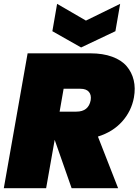

<svg xmlns="http://www.w3.org/2000/svg" viewBox="-20 -988 727 1008"><path d="M456.1 -461.9Q460.4 -489.7 446.5 -505.9Q432.6 -522 401.9 -522H314L293 -401.9H380.9Q444.8 -401.9 456.1 -461.9ZM125 -708H455.1Q520 -708 568.8 -690.2Q617.7 -672.4 644.8 -640.6Q671.9 -608.9 681.9 -567.1Q691.9 -525.4 683.1 -476.1Q669.9 -404.3 621.1 -349.9Q572.3 -295.4 494.1 -271L600.1 0H356L267.1 -253.9L222.2 0H0ZM431.2 -879.9 610.8 -967.8 585.9 -824.2 405.8 -738.8 254.9 -824.2 279.8 -967.8Z"/></svg>

Font: SVN-Poppins Black
Style: Italic
Weight: 900
Italic angle: -10°
Designer: Ninad Kale (Devanagari), Jonny Pinhorn (Latin)
Foundry: Indian Type Foundry
Version: Version 3.002 2017